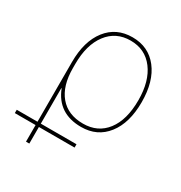

<svg xmlns="http://www.w3.org/2000/svg" viewBox="-228 -656 946 1002"><g transform="rotate(30 245.0 -155.0)"><path d="M-53 120V100H72V-260Q72 -385 128.5 -457.5Q185 -530 282 -530Q379 -530 435.5 -457.5Q492 -385 492 -260Q492 -135 435.5 -62.5Q379 10 282 10Q142 10 94 -114H92V100H307V120H92V220H72V120ZM92 -235Q92 -128 141.5 -69Q191 -10 282 -10Q371 -10 421.5 -76Q472 -142 472 -260Q472 -375 421 -442.5Q370 -510 282 -510Q194 -510 143 -442.5Q92 -375 92 -260Z"/></g></svg>

Font: Mplus 1p Thin
Style: Regular
Weight: 250
Version: Version 1.061